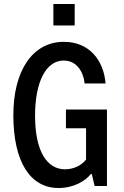

<svg xmlns="http://www.w3.org/2000/svg" viewBox="-20 -934 622 964"><path d="M355 -914H248V-806H355ZM311 -384V-290H412V-133C385 -98 343 -84 306 -84C217 -84 156 -173 156 -353C156 -525 212 -630 300 -630C363 -630 398 -577 405 -515H510C501 -630 429 -724 301 -724C142 -724 47 -577 47 -356C47 -121 132 10 274 10C351 10 409 -26 436 -60H441L455 0H517V-384Z"/></svg>

Font: Kathrein 67 Medium Condensed
Style: Regular
Weight: 500
Width: 3
Designer: Lazydogs Typefoundry, based on Open Sans by Ascender Corporation
Foundry: Lazydogs Typefoundry
Version: Version 1.003;PS 001.003;hotconv 1.0.88;makeotf.lib2.5.64775